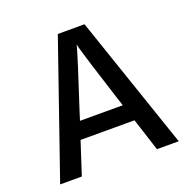

<svg xmlns="http://www.w3.org/2000/svg" viewBox="-121 -792 902 910"><g transform="rotate(-20 330.0 -337.0)"><path d="M222.2 -251 232.9 -285.2Q319.8 -549.3 331.1 -596.2L335.9 -577.1Q340.8 -558.1 364.7 -480.7Q388.7 -403.3 426.8 -285.2L438 -251ZM519 0H628.9L398.9 -673.8H264.2L30.8 0H140.1L193.8 -165H465.8Z"/></g></svg>

Font: FAU Chimera Medium
Style: Regular
Weight: 500
Version: Version 1.002;hotconv 1.0.117;makeotfexe 2.5.65602